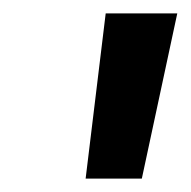

<svg xmlns="http://www.w3.org/2000/svg" viewBox="-20 -736 285 287"><path d="M108 -469 138 -716H245L192 -469Z"/></svg>

Font: Figtree SemiBold
Style: Italic
Weight: 600
Italic angle: -9.5°
Foundry: Erik Kennedy
Version: Version 2.001;gftools[0.9.30]